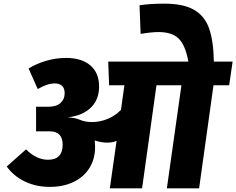

<svg xmlns="http://www.w3.org/2000/svg" viewBox="-20 -1034 1297 1054"><path d="M1238 -566H1152L1073 0H896L976 -566H839L760 0H583L620 -261Q599 -251 569 -251Q536 -251 500 -263Q502 -241 502 -228Q502 -161 470.5 -111Q439 -61 382.5 -34.5Q326 -8 254 -8Q177 -8 115.5 -38Q54 -68 17 -120L123 -214Q180 -157 244 -157Q284 -157 304 -178Q324 -199 324 -239Q324 -313 253 -313H178V-448H246Q289 -448 312 -468.5Q335 -489 335 -522Q335 -550 320.5 -563Q306 -576 281 -576Q239 -576 187 -545L137 -658Q179 -684 232.5 -700Q286 -716 342 -716Q428 -716 476 -675Q524 -634 524 -559Q524 -486 477.5 -442Q431 -398 351 -390Q390 -388 417 -377Q447 -364 485 -364Q530 -364 572.5 -382Q615 -400 644 -431L663 -566H579L574 -696H1014Q998 -785 961.5 -821.5Q925 -858 851 -858Q811 -858 752 -848L746 -1005Q804 -1014 882 -1014Q987 -1014 1045.5 -980Q1104 -946 1128 -877.5Q1152 -809 1154 -696H1257Z"/></svg>

Font: FiraGO Heavy
Style: Italic
Weight: 900
Italic angle: -8°
Designer: bBox Type GmbH
Foundry: bBox Type GmbH
Version: Version 1.001